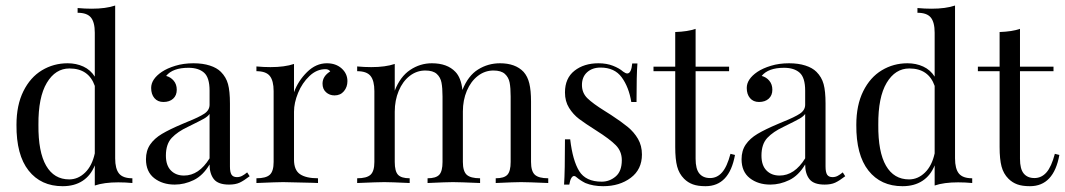

<svg xmlns="http://www.w3.org/2000/svg" viewBox="-20 -652 3794 684"><path d="M451.6 -16.9V0Q426.6 -2.4 401.6 -2.4Q350.8 -2.4 317.7 8.9V-62.9Q303.2 -26.6 274.2 -7.7Q245.2 11.3 203.2 11.3Q125.8 11.3 81.9 -44.4Q37.9 -100 38.7 -207.3Q38.7 -277.4 63.3 -327Q87.9 -376.6 129.4 -401.6Q171 -426.6 221 -426.6Q251.6 -426.6 277 -414.9Q302.4 -403.2 317.7 -379V-535.5Q317.7 -572.6 304 -589.5Q290.3 -606.5 256.5 -606.5V-623.4Q282.3 -621 306.5 -621Q357.3 -621 390.3 -632.3V-87.9Q390.3 -50.8 404 -33.9Q417.7 -16.9 451.6 -16.9ZM317.7 -105.6V-346Q296 -408.1 227.4 -408.1Q177.4 -408.1 146.8 -356.9Q116.1 -305.6 116.9 -207.3Q116.1 -110.5 144.4 -61.7Q172.6 -12.9 226.6 -12.9Q258.1 -12.9 283.1 -37.1Q308.1 -61.3 317.7 -105.6Z M766.9 -396Q785.5 -377.4 792.3 -352.4Q799.2 -327.4 799.2 -283.1V-58.9Q799.2 -38.7 804.8 -29.8Q810.5 -21 824.2 -21Q833.9 -21 842.3 -25.4Q850.8 -29.8 860.5 -37.9L869.4 -24.2Q848.4 -8.1 833.5 -1.2Q818.5 5.6 796 5.6Q757.3 5.6 741.9 -13.7Q726.6 -33.1 726.6 -66.1Q703.2 -26.6 670.2 -10.5Q637.1 5.6 602.4 5.6Q558.9 5.6 529.4 -17.3Q500 -40.3 500 -84.7Q500 -115.3 514.9 -137.1Q529.8 -158.9 556.9 -175Q583.9 -191.1 629.8 -210.5L646.8 -217.7Q689.5 -234.7 708.1 -247.2Q726.6 -259.7 726.6 -279V-329Q726.6 -375.8 706.9 -393.1Q687.1 -410.5 651.6 -410.5Q595.2 -410.5 571.8 -381.5Q587.9 -377.4 598.8 -364.5Q609.7 -351.6 609.7 -332.3Q609.7 -312.1 596.8 -300.4Q583.9 -288.7 562.1 -288.7Q541.9 -288.7 530.2 -302.4Q518.5 -316.1 518.5 -338.7Q518.5 -370.2 556.5 -396Q575.8 -408.9 604.8 -417.7Q633.9 -426.6 669.4 -426.6Q702.4 -426.6 727.4 -418.5Q752.4 -410.5 766.9 -396ZM649.2 -200Q612.9 -183.1 591.9 -160.9Q571 -138.7 571 -97.6Q571 -62.9 588.7 -44.8Q606.5 -26.6 635.5 -26.6Q688.7 -26.6 726.6 -87.9V-246Q720.2 -237.1 706.9 -229.4Q693.5 -221.8 649.2 -200Z M1217.7 -362.9Q1217.7 -341.9 1205.2 -327Q1192.7 -312.1 1171.8 -312.1Q1154 -312.1 1141.5 -323.4Q1129 -334.7 1129 -354Q1129 -380.6 1156.5 -397.6Q1150.8 -405.6 1139.5 -405.6Q1108.1 -405.6 1082.3 -381Q1056.5 -356.5 1041.9 -321Q1027.4 -285.5 1027.4 -254V-83.1Q1027.4 -46 1048.8 -31.5Q1070.2 -16.9 1112.9 -16.9V0L1093.5 -0.8Q1011.3 -3.2 988.7 -3.2Q967.7 -3.2 893.5 0V-16.9Q927.4 -16.9 941.1 -29.4Q954.8 -41.9 954.8 -75V-327.4Q954.8 -364.5 941.1 -381.5Q927.4 -398.4 893.5 -398.4V-415.3Q919.4 -412.9 943.5 -412.9Q994.4 -412.9 1027.4 -424.2V-323.4Q1041.9 -363.7 1073.8 -395.2Q1105.6 -426.6 1144.4 -426.6Q1176.6 -426.6 1197.2 -408.1Q1217.7 -389.5 1217.7 -362.9Z M1933.1 -16.9V0Q1858.9 -3.2 1836.3 -3.2Q1813.7 -3.2 1746 0V-16.9Q1775.8 -16.9 1787.5 -29.4Q1799.2 -41.9 1799.2 -75V-308.1Q1799.2 -338.7 1795.6 -357.7Q1791.9 -376.6 1778.6 -388.7Q1765.3 -400.8 1737.9 -400.8Q1707.3 -400.8 1682.3 -381.5Q1657.3 -362.1 1643.1 -328.6Q1629 -295.2 1629 -254.8V-75Q1629 -41.9 1642.7 -29.4Q1656.5 -16.9 1690.3 -16.9V0Q1616.1 -3.2 1593.5 -3.2Q1571 -3.2 1503.2 0V-16.9Q1533.1 -16.9 1544.8 -29.4Q1556.5 -41.9 1556.5 -75V-308.1Q1556.5 -338.7 1552.8 -357.7Q1549.2 -376.6 1535.9 -388.7Q1522.6 -400.8 1495.2 -400.8Q1464.5 -400.8 1439.5 -381.5Q1414.5 -362.1 1400.4 -328.2Q1386.3 -294.4 1386.3 -254V-75Q1386.3 -41.9 1398 -29.4Q1409.7 -16.9 1439.5 -16.9V0Q1371.8 -3.2 1349.2 -3.2Q1326.6 -3.2 1252.4 0V-16.9Q1286.3 -16.9 1300 -29.4Q1313.7 -41.9 1313.7 -75V-327.4Q1313.7 -364.5 1300 -381.5Q1286.3 -398.4 1252.4 -398.4V-415.3Q1278.2 -412.9 1302.4 -412.9Q1353.2 -412.9 1386.3 -424.2V-329Q1405.6 -379 1441.1 -402.8Q1476.6 -426.6 1518.5 -426.6Q1573.4 -426.6 1602.4 -396Q1622.6 -375 1627.4 -331.5Q1647.6 -382.3 1683.1 -404.4Q1718.5 -426.6 1761.3 -426.6Q1816.1 -426.6 1845.2 -396Q1859.7 -379.8 1865.7 -354.8Q1871.8 -329.8 1871.8 -290.3V-75Q1871.8 -41.9 1885.5 -29.4Q1899.2 -16.9 1933.1 -16.9Z M2200 -396.8Q2208.9 -390.3 2214.5 -390.3Q2229 -390.3 2232.3 -425.8H2250.8Q2247.6 -386.3 2247.6 -288.7H2229Q2220.2 -341.9 2194.8 -376.6Q2169.4 -411.3 2119.4 -411.3Q2090.3 -411.3 2071.8 -394.8Q2053.2 -378.2 2053.2 -349.2Q2053.2 -321 2072.6 -302Q2091.9 -283.1 2134.7 -256.5Q2141.9 -252.4 2156.5 -242.7Q2193.5 -218.5 2216.1 -200Q2238.7 -181.5 2252.8 -157.3Q2266.9 -133.1 2266.9 -101.6Q2266.9 -48.4 2227 -18.5Q2187.1 11.3 2129 11.3Q2092.7 11.3 2065.3 0Q2047.6 -8.9 2032.3 -21.8Q2029 -25 2025 -25Q2019.4 -25 2014.9 -16.9Q2010.5 -8.9 2008.1 5.6H1989.5Q1992.7 -40.3 1992.7 -155.6H2011.3Q2020.2 -79.8 2043.5 -42.3Q2066.9 -4.8 2123.4 -4.8Q2151.6 -4.8 2173.4 -23.4Q2195.2 -41.9 2195.2 -81.5Q2195.2 -112.9 2173.8 -134.7Q2152.4 -156.5 2104 -187.1Q2064.5 -212.1 2043.1 -228.2Q2021.8 -244.4 2007.3 -267.7Q1992.7 -291.1 1992.7 -322.6Q1992.7 -373.4 2026.6 -400Q2060.5 -426.6 2112.1 -426.6Q2141.1 -426.6 2163.7 -417.7Q2186.3 -408.9 2200 -396.8Z M2458.1 -414.5H2577.4V-398.4H2458.1V-86.3Q2458.1 -50 2471.4 -33.9Q2484.7 -17.7 2509.7 -17.7Q2534.7 -17.7 2552.4 -37.9Q2570.2 -58.1 2582.3 -104L2598.4 -100Q2578.2 11.3 2493.5 11.3Q2466.1 11.3 2448.4 4.8Q2430.6 -1.6 2416.9 -15.3Q2399.2 -33.1 2392.3 -58.9Q2385.5 -84.7 2385.5 -128.2V-398.4H2308.1V-414.5H2385.5V-537.9Q2430.6 -539.5 2458.1 -549.2Z M2888.7 -396Q2907.3 -377.4 2914.1 -352.4Q2921 -327.4 2921 -283.1V-58.9Q2921 -38.7 2926.6 -29.8Q2932.3 -21 2946 -21Q2955.6 -21 2964.1 -25.4Q2972.6 -29.8 2982.3 -37.9L2991.1 -24.2Q2970.2 -8.1 2955.2 -1.2Q2940.3 5.6 2917.7 5.6Q2879 5.6 2863.7 -13.7Q2848.4 -33.1 2848.4 -66.1Q2825 -26.6 2791.9 -10.5Q2758.9 5.6 2724.2 5.6Q2680.6 5.6 2651.2 -17.3Q2621.8 -40.3 2621.8 -84.7Q2621.8 -115.3 2636.7 -137.1Q2651.6 -158.9 2678.6 -175Q2705.6 -191.1 2751.6 -210.5L2768.5 -217.7Q2811.3 -234.7 2829.8 -247.2Q2848.4 -259.7 2848.4 -279V-329Q2848.4 -375.8 2828.6 -393.1Q2808.9 -410.5 2773.4 -410.5Q2716.9 -410.5 2693.5 -381.5Q2709.7 -377.4 2720.6 -364.5Q2731.5 -351.6 2731.5 -332.3Q2731.5 -312.1 2718.5 -300.4Q2705.6 -288.7 2683.9 -288.7Q2663.7 -288.7 2652 -302.4Q2640.3 -316.1 2640.3 -338.7Q2640.3 -370.2 2678.2 -396Q2697.6 -408.9 2726.6 -417.7Q2755.6 -426.6 2791.1 -426.6Q2824.2 -426.6 2849.2 -418.5Q2874.2 -410.5 2888.7 -396ZM2771 -200Q2734.7 -183.1 2713.7 -160.9Q2692.7 -138.7 2692.7 -97.6Q2692.7 -62.9 2710.5 -44.8Q2728.2 -26.6 2757.3 -26.6Q2810.5 -26.6 2848.4 -87.9V-246Q2841.9 -237.1 2828.6 -229.4Q2815.3 -221.8 2771 -200Z M3443.5 -16.9V0Q3418.5 -2.4 3393.5 -2.4Q3342.7 -2.4 3309.7 8.9V-62.9Q3295.2 -26.6 3266.1 -7.7Q3237.1 11.3 3195.2 11.3Q3117.7 11.3 3073.8 -44.4Q3029.8 -100 3030.6 -207.3Q3030.6 -277.4 3055.2 -327Q3079.8 -376.6 3121.4 -401.6Q3162.9 -426.6 3212.9 -426.6Q3243.5 -426.6 3269 -414.9Q3294.4 -403.2 3309.7 -379V-535.5Q3309.7 -572.6 3296 -589.5Q3282.3 -606.5 3248.4 -606.5V-623.4Q3274.2 -621 3298.4 -621Q3349.2 -621 3382.3 -632.3V-87.9Q3382.3 -50.8 3396 -33.9Q3409.7 -16.9 3443.5 -16.9ZM3309.7 -105.6V-346Q3287.9 -408.1 3219.4 -408.1Q3169.4 -408.1 3138.7 -356.9Q3108.1 -305.6 3108.9 -207.3Q3108.1 -110.5 3136.3 -61.7Q3164.5 -12.9 3218.5 -12.9Q3250 -12.9 3275 -37.1Q3300 -61.3 3309.7 -105.6Z M3613.7 -414.5H3733.1V-398.4H3613.7V-86.3Q3613.7 -50 3627 -33.9Q3640.3 -17.7 3665.3 -17.7Q3690.3 -17.7 3708.1 -37.9Q3725.8 -58.1 3737.9 -104L3754 -100Q3733.9 11.3 3649.2 11.3Q3621.8 11.3 3604 4.8Q3586.3 -1.6 3572.6 -15.3Q3554.8 -33.1 3548 -58.9Q3541.1 -84.7 3541.1 -128.2V-398.4H3463.7V-414.5H3541.1V-537.9Q3586.3 -539.5 3613.7 -549.2Z"/></svg>

Font: Playfair Display
Style: Regular
Weight: 400
Designer: Claus Eggers Sørensen
Foundry: Claus Eggers Sørensen
Version: Version 1.005; ttfautohint (v1.2) -l 10 -r 42 -G 200 -x 21 -